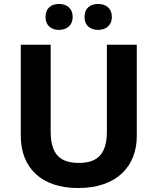

<svg xmlns="http://www.w3.org/2000/svg" viewBox="-20 -940 796 970"><path d="M210 -854C210 -810 240 -789 278 -789C315 -789 347 -810 347 -854C347 -900 315 -920 278 -920C240 -920 210 -900 210 -854ZM407 -854C407 -810 437 -789 476 -789C513 -789 545 -810 545 -854C545 -900 513 -920 476 -920C437 -920 407 -900 407 -854ZM671 -252V-714H520V-278C520 -167 478 -117 379 -117C284 -117 236 -159 236 -277V-714H85V-254C85 -95 186 10 375 10C574 10 671 -104 671 -252Z"/></svg>

Font: Noto Sans Adlam
Style: Bold
Weight: 700
Designer: Mark Jamra, Neil Patel
Foundry: JamraPatel LLC
Version: Version 3.001